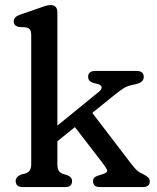

<svg xmlns="http://www.w3.org/2000/svg" viewBox="-20 -758 638 778"><path d="M72.5 0Q43.5 0 43.5 -24.5Q43.5 -41 65 -50.5L83.5 -55.5Q94.5 -59 100.5 -67.5Q106.5 -76 106.5 -93.5V-615Q106.5 -631.5 101.2 -638.2Q96 -645 86 -647L55 -649Q35.5 -654.5 35.5 -671Q35.5 -689.5 61 -698.5L136.5 -724.5Q151 -730 162.8 -733.8Q174.5 -737.5 184.5 -737.5Q212.5 -737.5 212.5 -707.5V-249L380.5 -386Q392 -395 391.8 -403.8Q391.5 -412.5 378.5 -417L360 -421.5Q346 -426 341.5 -432.2Q337 -438.5 337 -446Q337 -470.5 366 -470.5H533.5Q562.5 -470.5 562.5 -446Q562.5 -436 554.8 -428Q547 -420 519.5 -414.5Q498 -410.5 483.2 -401.8Q468.5 -393 443.5 -373L354 -300.5L513 -92.5Q527 -74.5 536.5 -66.2Q546 -58 559 -53Q572 -46 579.5 -39.5Q587 -33 587 -23.5Q587 0 558 0H384Q357 0 357 -24.5Q357 -32.5 361.8 -37.8Q366.5 -43 379.5 -47L398 -53Q417.5 -59.5 414 -68.8Q410.5 -78 394.5 -99L283.5 -243L212.5 -185.5V-93.5Q212.5 -74.5 218.2 -65.8Q224 -57 235 -53.5L253 -48Q272 -40 272 -24.5Q272 0 245 0Z"/></svg>

Font: Fraunces 9pt S100
Style: Regular
Weight: 400
Version: Version 1.000; ttfautohint (v1.8.3)